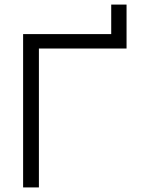

<svg xmlns="http://www.w3.org/2000/svg" viewBox="-20 -819 640 839"><path d="M81 0H150V-607H533V-799H466V-670H81Z"/></svg>

Font: LT Wave Mono Light
Style: Regular
Weight: 300
Designer: Daniel Lyons
Version: Version 2.5 (Glyphs App)